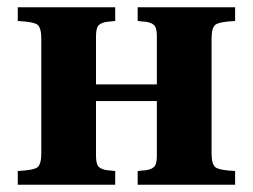

<svg xmlns="http://www.w3.org/2000/svg" viewBox="-20 -510 698 530"><path d="M29 0V-38Q72 -40 83 -48Q94 -56 94 -87V-403Q94 -434 83 -442Q72 -450 29 -452V-490H298V-452L277 -450Q260 -448 252.5 -440.5Q245 -433 245 -410V-277H413V-410Q413 -433 405.5 -440.5Q398 -448 381 -450L360 -452V-490H629V-452Q586 -450 575 -442Q564 -434 564 -403V-87Q564 -56 575 -48Q586 -40 629 -38V0H360V-38L381 -40Q398 -42 405.5 -49.5Q413 -57 413 -80V-231H245V-80Q245 -57 252.5 -49.5Q260 -42 277 -40L298 -38V0Z"/></svg>

Font: Heuristica
Style: Bold
Weight: 700
Version: Version 1.0.2